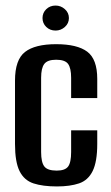

<svg xmlns="http://www.w3.org/2000/svg" viewBox="-20 -663 398 691"><path d="M185 8Q134 8 100.5 -3Q67 -14 50.5 -47Q34 -80 34 -145V-373Q34 -448 70 -476Q106 -504 182 -504Q258 -504 294 -477Q330 -450 330 -379V-310H236V-383Q236 -418 225 -433Q214 -448 182 -448Q151 -448 139.5 -433Q128 -418 128 -383V-116Q128 -79 139.5 -64Q151 -49 184 -49Q214 -49 225 -63.5Q236 -78 236 -116V-194H330V-145Q330 -81 313.5 -47.5Q297 -14 264.5 -3Q232 8 185 8ZM180 -553Q160 -553 146.5 -566Q133 -579 133 -598Q133 -617 146.5 -630Q160 -643 180 -643Q199 -643 213.5 -630Q228 -617 228 -598Q228 -579 213.5 -566Q199 -553 180 -553Z"/></svg>

Font: Alumni Sans Thin SemiBold
Style: Regular
Weight: 600
Version: Version 1.018